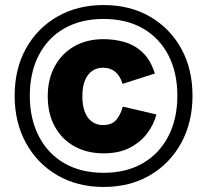

<svg xmlns="http://www.w3.org/2000/svg" viewBox="-20 -732 820 760"><path d="M390 8Q286 8 206.5 -38.5Q127 -85 82.5 -166.5Q38 -248 38 -353Q38 -459 82.5 -539.5Q127 -620 206.5 -666Q286 -712 390 -712Q495 -712 574 -666Q653 -620 697.5 -539.5Q742 -459 742 -353Q742 -248 697.5 -166.5Q653 -85 574 -38.5Q495 8 390 8ZM390 -48Q480 -48 545.5 -86Q611 -124 646.5 -193Q682 -262 682 -353Q682 -445 646.5 -513.5Q611 -582 545.5 -619.5Q480 -657 390 -657Q300 -657 234.5 -619.5Q169 -582 133.5 -513.5Q98 -445 98 -353Q98 -262 133.5 -193Q169 -124 234.5 -86Q300 -48 390 -48ZM390 -125Q325 -125 275 -152.5Q225 -180 197 -231Q169 -282 169 -351Q169 -419 197 -470Q225 -521 274.5 -549Q324 -577 390 -577Q433 -577 473 -565.5Q513 -554 544.5 -524.5Q576 -495 593 -441L465 -400Q456 -431 436.5 -447.5Q417 -464 388 -464Q363 -464 344.5 -451Q326 -438 316 -413Q306 -388 306 -351Q306 -314 316 -288.5Q326 -263 344.5 -250Q363 -237 388 -237Q423 -237 440.5 -258Q458 -279 466 -310L599 -279Q589 -239 562.5 -204Q536 -169 493.5 -147Q451 -125 390 -125Z"/></svg>

Font: Parkinsans
Style: Bold
Weight: 700
Designer: Red Stone, Indian Type Foundry
Foundry: Indian Type Foundry
Version: Version 1.000